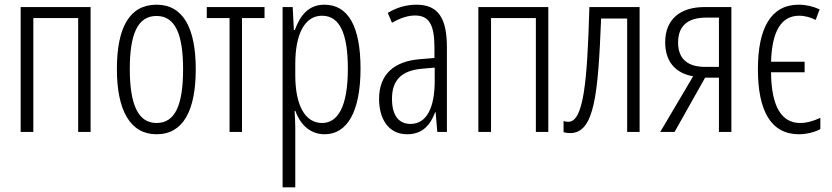

<svg xmlns="http://www.w3.org/2000/svg" viewBox="-20 -562 3545 818"><path d="M366 -532H68V0H122V-485H313V0H366Z M814 -267C814 -443 760 -542 647 -542C532 -542 478 -445 478 -268C478 -91 535 10 647 10C760 10 814 -90 814 -267ZM533 -268C533 -416 566 -494 647 -494C728 -494 760 -413 760 -267C760 -112 725 -38 647 -38C568 -38 533 -117 533 -268Z M1107 -485V-532H861V-485H958V0H1011V-485Z M1362 -542C1295 -542 1259 -497 1236 -434H1232L1227 -532H1184V236H1238V-19C1238 -45 1236 -70 1235 -90H1238C1257 -37 1297 10 1363 10C1458 10 1516 -84 1516 -270C1516 -452 1462 -542 1362 -542ZM1352 -495C1429 -495 1462 -416 1462 -269C1462 -103 1417 -38 1352 -38C1281 -38 1238 -111 1238 -242V-289C1238 -417 1278 -495 1352 -495Z M1754 -542C1712 -542 1669 -530 1632 -507L1650 -465C1688 -487 1721 -496 1748 -496C1807 -496 1831 -459 1831 -358V-315L1770 -310C1658 -301 1595 -245 1595 -140C1595 -61 1631 10 1715 10C1781 10 1814 -31 1834 -84H1836L1843 0H1884V-360C1884 -485 1847 -542 1754 -542ZM1832 -274V-216C1832 -106 1799 -34 1729 -34C1679 -34 1650 -70 1650 -141C1650 -220 1690 -261 1776 -269Z M2316 -532H2018V0H2072V-485H2263V0H2316Z M2705 0V-532H2491C2482 -210 2466 -43 2401 -43C2393 -43 2387 -44 2381 -47V1C2391 4 2399 5 2409 5C2513 5 2528 -160 2541 -483H2652V0Z M2854 0 2984 -231H3043V0H3096V-532H2982C2877 -532 2814 -479 2814 -382C2814 -304 2853 -251 2933 -237L2793 0ZM2869 -381C2869 -449 2907 -487 2989 -487H3043V-277H2985C2907 -277 2869 -313 2869 -381Z M3384 10C3414 10 3453 1 3475 -12V-60C3447 -47 3418 -38 3389 -38C3310 -38 3266 -108 3265 -254H3408V-299H3265C3269 -430 3309 -495 3385 -495C3410 -495 3437 -487 3455 -477L3472 -522C3444 -535 3414 -542 3383 -542C3265 -542 3209 -443 3209 -267C3209 -89 3265 10 3384 10Z"/></svg>

Font: Noto Sans UI Condensed Light
Style: Regular
Weight: 300
Width: 3
Designer: Monotype Design Team
Foundry: Monotype Imaging Inc.
Version: Version 1.901